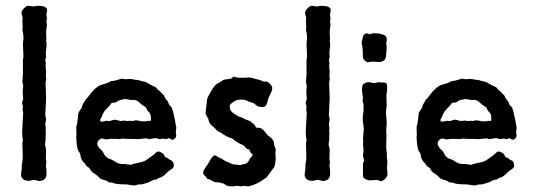

<svg xmlns="http://www.w3.org/2000/svg" viewBox="-20 -641 1896 679"><path d="M106.9 -620.1Q138.7 -622.1 145 -610.8Q147.9 -607.9 146 -599.6Q144 -591.3 144 -588.9L146 -577.1L144 -564.9L146 -554.2L143.1 -528.8L144 -503.9L143.1 -496.1L145 -483.9L142.1 -455.1V-450.2L143.1 -439.9L140.1 -428.2L142.1 -419.9L141.1 -408.2L143.1 -387.2L142.1 -374L143.1 -363.8V-358.9L141.1 -349.1L143.1 -292L140.1 -237.8Q139.2 -234.9 141.1 -228.5Q143.1 -222.2 143.1 -219.2L140.1 -201.2L142.1 -187L141.1 -176.3L142.1 -168L141.1 -157.2Q141.1 -155.3 141.6 -150.4Q142.1 -145.5 140.1 -138.2Q138.2 -130.4 140.1 -125L143.1 -112.8L142.1 -80.1L144 -65.9L142.1 -54.2L144 -41Q145 -23.9 144 -19Q140.1 -3.9 123 -1Q119.1 0 111.3 -2.4Q103.5 -4.9 100.6 -4.9Q98.1 -4.9 96.2 -4.4Q93.8 -3.9 91.8 -3.4Q89.8 -2.9 87.9 -2Q62 1 55.2 -17.1Q53.2 -22.9 57.1 -45.9Q57.1 -53.7 57.1 -61Q61.5 -73.7 60.1 -101.6Q59.1 -128.9 59.1 -133.8L61 -146Q57.1 -164.6 59.1 -190.9L62 -242.2L60.1 -252L61 -266.1Q58.1 -272 58.1 -278.8L62 -291L60.1 -314.9L62 -337.9L59.1 -352.1L61 -377.9V-430.2L63 -439.9L61 -487.8L63 -502.9Q63 -522.5 59.1 -534.2L60.1 -545.9L59.1 -567.9L60.1 -578.1L56.2 -592.8Q54.7 -601.6 63.5 -610.4Q72.3 -619.1 75.7 -620.1Q79.1 -621.1 86.9 -619.6Q94.7 -618.2 99.6 -618.2Q104.5 -618.2 106.9 -620.1Z M599.6 -209.5 603.5 -190.4 601.6 -172.4Q601.6 -169.9 603 -163.6Q604.5 -157.2 598.1 -150.9Q591.8 -145 585.4 -147.9L578.1 -152.8L568.8 -148.9L556.6 -150.9L544.4 -148.9L530.8 -152.8L506.8 -148.9L496.6 -151.9L468.8 -148.9H466.3Q460.4 -149.9 423.8 -149.9L417 -150.9H414.6L398.4 -148.9L391.1 -149.9H370.6L356.4 -147.9Q353.5 -147.9 345.7 -150.4Q337.9 -152.8 330.6 -146.5Q314 -130.9 339.8 -108.9Q343.8 -105 345.7 -100.6Q353 -83 369.1 -78.6Q374.5 -77.1 383.8 -71.3Q398.9 -61 411.1 -61H421.9L442.9 -58.1Q450.7 -62 471.7 -65.9Q492.7 -69.8 501.5 -78.1Q525.4 -94.2 529.3 -99.1Q537.1 -108.9 547.9 -103Q558.6 -97.7 560.1 -93.3Q561.5 -88.9 564 -86.4Q565.9 -84 568.8 -83.5Q571.8 -83 572.8 -82Q573.7 -81.1 575.7 -79.6Q577.6 -78.1 578.6 -77.1Q579.6 -76.2 585.4 -73.7Q591.3 -71.3 593.8 -62.5Q595.7 -53.7 593.8 -49.8Q591.8 -45.9 575.7 -35.2Q557.1 -16.6 549.8 -14.2Q543 -12.2 540.5 -11.2L532.7 -5.9L522.5 -4.9Q520.5 -3.9 511.2 1Q502 5.9 480.5 11.2H470.7L454.6 15.1L427.7 11.2Q401.9 11.2 388.7 8.8L376.5 4.9L365.7 3.9Q363.8 2.9 360.4 0.5Q355 -3.4 345.2 -5.4Q335.4 -7.3 330.1 -13.7Q325.2 -19.5 315.9 -25.9Q306.6 -31.2 304.2 -34.2Q301.8 -37.1 299.3 -41.5Q297.4 -45.9 295.4 -47.4Q293.5 -48.8 290 -50.8Q286.6 -52.7 285.2 -54.7Q283.7 -56.6 281.2 -61Q278.8 -64.9 276.4 -66.4Q273.9 -67.9 269 -76.2Q264.6 -85 264.6 -90.3Q264.6 -97.7 258.3 -105.5Q252 -112.8 249.5 -154.8L250.5 -166L249.5 -190.9Q253.4 -202.6 254.9 -219.7Q256.3 -237.3 257.3 -241.2Q258.3 -245.1 263.7 -252Q268.6 -258.8 269.5 -261.7Q270.5 -264.6 271 -267.1Q271 -270 274.9 -275.4Q278.8 -281.2 279.8 -284.2Q280.8 -287.1 289.6 -295.9Q317.9 -335.4 339.4 -341.3Q361.3 -347.2 367.2 -351.1Q372.6 -355 379.4 -355Q386.2 -355 409.7 -362.8L423.8 -360.8L436.5 -361.8Q448.7 -361.8 457.5 -358.9Q468.3 -358.9 474.1 -356.4Q480 -354 486.8 -353Q492.7 -352.1 495.6 -350.6Q498.5 -349.1 505.4 -345.2Q512.7 -340.8 517.1 -338.9Q521.5 -336.9 524.9 -335.4Q533.2 -332 535.2 -327.6Q537.1 -323.2 542 -320.8Q546.9 -318.4 548.8 -314.5Q551.3 -311 559.6 -304.2Q561.5 -300.3 563.5 -295.4Q565.4 -290.5 573.7 -282.2Q574.7 -280.3 576.7 -274.4Q578.6 -268.6 584.5 -264.2Q590.3 -259.3 595.7 -229L598.6 -218.3ZM380.9 -277.8Q374 -277.8 371.6 -272.9Q368.7 -268.1 367.2 -266.6L357.9 -257.3Q346.7 -246.1 342.8 -235.8Q338.9 -225.1 335.4 -220.2Q332 -215.3 335.9 -211.9Q340.3 -209 356.4 -213.9L367.7 -212.9Q382.3 -217.8 387.2 -217.8L406.7 -212.9L420.4 -214.8L430.2 -212.9L440.4 -213.9Q447.3 -211.9 452.1 -213.9Q458.5 -216.3 467.8 -214.8Q477.5 -212.9 479.5 -211.9H495.6L503.4 -213.9Q509.3 -212.9 511.7 -213.4Q514.6 -213.9 513.7 -226.6Q512.7 -239.3 507.3 -243.7Q501 -249 499 -255.4Q497.1 -261.7 490.2 -265.1Q481 -270.5 473.1 -278.3Q465.8 -285.6 454.6 -288.1L444.8 -287.1Q424.8 -291 422.9 -291Q401.9 -287.6 397.5 -284.2Q392.6 -280.3 390.1 -279.3Q387.7 -278.3 380.9 -277.8Z M826.2 -366.2H848.1L859.4 -367.2Q865.2 -367.2 875 -364.3Q885.3 -361.3 891.6 -359.9Q901.9 -358.4 904.8 -355.5Q908.2 -352.1 924.3 -352.1Q930.7 -349.6 936.5 -342.8Q942.4 -335.9 942.9 -330.6Q943.4 -325.2 939.9 -316.9Q936.5 -309.1 935.5 -307.1Q934.6 -305.7 930.7 -296.9Q926.8 -288.1 926.3 -282.7Q925.3 -277.3 921.9 -270Q918.5 -262.7 907.7 -262.7Q897 -262.7 892.6 -264.6Q885.7 -268.6 881.3 -272.9Q877 -277.3 869.1 -278.8Q861.3 -280.3 854.5 -284.2Q847.7 -288.1 843.3 -288.1Q820.3 -291 807.6 -282.2Q794.9 -273.4 793.5 -270Q791.5 -265.6 793.5 -255.9Q795.4 -246.1 811.5 -236.8Q813.5 -235.8 817.4 -232.9Q821.3 -230 823.7 -229Q826.2 -228 829.6 -227.1Q833.5 -226.1 835 -225.6Q836.4 -225.1 837.9 -224.1Q839.4 -223.1 843.3 -221.2Q846.7 -218.8 853.5 -216.8Q860.4 -214.8 862.8 -213.4Q865.2 -211.9 866.7 -210.9Q868.2 -210 869.6 -208Q871.1 -206.1 872.6 -205.1Q877 -205.1 880.4 -198.2Q881.3 -198.2 882.8 -195.3Q884.3 -192.4 885.3 -189.9Q888.2 -189 897 -189Q905.8 -188.5 916 -175.8Q926.3 -163.1 928.2 -161.1Q940.9 -154.8 948.2 -140.1L949.2 -131.3Q949.2 -127 952.6 -120.1Q956.1 -113.3 954.6 -106.9Q953.1 -100.6 954.6 -89.8Q956.1 -79.1 953.6 -65.4Q951.2 -51.8 949.7 -49.8Q948.2 -47.9 945.8 -44.9Q943.4 -42 935.5 -31.2Q927.7 -20.5 923.3 -14.2Q886.2 13.7 856.4 18.1L844.2 16.1L832.5 18.1L816.4 16.1L806.2 18.1Q784.7 18.1 779.8 14.6Q775.4 11.7 773.4 9.8Q771.5 7.8 766.6 7.3Q761.7 6.8 755.4 3.9Q749.5 3.9 743.2 3.9Q732.4 0.5 726.6 -3.9Q720.7 -7.8 714.4 -7.8L707.5 -16.1Q707 -18.1 704.1 -20Q698.2 -23.9 698.2 -30.3Q698.2 -36.6 707 -48.8Q715.8 -60.5 721.7 -72.3Q728.5 -84 732.9 -87.9Q737.3 -91.8 740.2 -91.8Q743.2 -91.8 748 -87.9Q752.9 -84 759.3 -82Q765.1 -80.1 769.5 -76.2Q778.8 -68.8 783.7 -68.8L805.7 -59.1Q810.1 -59.1 814.5 -59.1L825.2 -57.1Q833.5 -57.1 835.4 -58.6Q837.4 -60.1 842.3 -60.5Q856.9 -62 864.3 -81.1Q872.6 -89.4 873 -92.3Q874 -94.7 870.1 -97.7Q866.2 -100.6 865.7 -102.1Q865.2 -103 864.7 -105Q864.3 -106.9 863.3 -108.9Q861.3 -112.8 856 -113.8Q850.6 -114.7 847.7 -120.1Q843.3 -127.4 833 -130.9Q822.8 -133.8 803.2 -149.9Q800.3 -151.9 790.5 -154.8Q780.8 -158.2 769.5 -166Q758.3 -173.8 753.9 -175.3Q749.5 -176.8 746.6 -180.2Q739.7 -188.5 730.5 -195.8Q721.2 -203.1 719.2 -211.4Q717.3 -219.7 716.3 -221.7Q715.3 -223.6 711.9 -229Q708.5 -233.9 707.5 -237.3Q706.5 -240.7 708.5 -253.9Q710.4 -267.1 710.9 -276.4Q711.4 -286.1 712.4 -291Q713.4 -295.9 726.6 -318.4Q739.7 -340.8 748 -345.2Q756.3 -349.1 757.8 -350.1Q759.3 -351.1 764.2 -354.5Q768.6 -357.9 771.5 -358.9Q774.4 -359.9 797.4 -362.8Q806.6 -372.1 812 -369.1Q817.4 -366.2 826.2 -366.2Z M1109.9 -620.1Q1141.6 -622.1 1147.9 -610.8Q1150.9 -607.9 1148.9 -599.6Q1147 -591.3 1147 -588.9L1148.9 -577.1L1147 -564.9L1148.9 -554.2L1146 -528.8L1147 -503.9L1146 -496.1L1147.9 -483.9L1145 -455.1V-450.2L1146 -439.9L1143.1 -428.2L1145 -419.9L1144 -408.2L1146 -387.2L1145 -374L1146 -363.8V-358.9L1144 -349.1L1146 -292L1143.1 -237.8Q1142.1 -234.9 1144 -228.5Q1146 -222.2 1146 -219.2L1143.1 -201.2L1145 -187L1144 -176.3L1145 -168L1144 -157.2Q1144 -155.3 1144.5 -150.4Q1145 -145.5 1143.1 -138.2Q1141.1 -130.4 1143.1 -125L1146 -112.8L1145 -80.1L1147 -65.9L1145 -54.2L1147 -41Q1147.9 -23.9 1147 -19Q1143.1 -3.9 1126 -1Q1122.1 0 1114.3 -2.4Q1106.4 -4.9 1103.5 -4.9Q1101.1 -4.9 1099.1 -4.4Q1096.7 -3.9 1094.7 -3.4Q1092.8 -2.9 1090.8 -2Q1064.9 1 1058.1 -17.1Q1056.2 -22.9 1060.1 -45.9Q1060.1 -53.7 1060.1 -61Q1064.5 -73.7 1063 -101.6Q1062 -128.9 1062 -133.8L1064 -146Q1060.1 -164.6 1062 -190.9L1064.9 -242.2L1063 -252L1064 -266.1Q1061 -272 1061 -278.8L1064.9 -291L1063 -314.9L1064.9 -337.9L1062 -352.1L1064 -377.9V-430.2L1065.9 -439.9L1064 -487.8L1065.9 -502.9Q1065.9 -522.5 1062 -534.2L1063 -545.9L1062 -567.9L1063 -578.1L1059.1 -592.8Q1057.6 -601.6 1066.4 -610.4Q1075.2 -619.1 1078.6 -620.1Q1082 -621.1 1089.8 -619.6Q1097.7 -618.2 1102.5 -618.2Q1107.4 -618.2 1109.9 -620.1Z M1328.6 -349.1H1336.9Q1342.8 -349.1 1345.2 -347.2Q1352.5 -341.3 1346.7 -304.2V-285.2L1347.7 -270L1344.7 -243.2L1347.7 -207L1345.7 -178.2V-172.9L1346.7 -168L1345.7 -120.1L1347.7 -100.1Q1348.6 -97.7 1348.1 -90.8Q1347.7 -84 1348.6 -80.6Q1349.6 -77.1 1349.6 -71.3V-62L1348.6 -48.3L1350.6 -24.9Q1349.6 -16.6 1343.3 -9.8Q1332 2.4 1323.7 -1.5Q1315.4 -4.9 1311.5 -4.9L1299.8 -3.9Q1283.7 -2 1274.9 -6.3Q1266.1 -10.7 1264.6 -14.6Q1262.7 -18.6 1263.7 -35.2V-63Q1267.6 -70.8 1267.6 -75.2L1264.6 -85Q1263.7 -86.9 1263.7 -90.8L1265.6 -110.8L1263.7 -130.9L1264.6 -140.6L1263.7 -150.9L1266.6 -186L1262.7 -216.8Q1262.7 -239.3 1265.6 -245.1V-271L1262.7 -283.2Q1261.7 -285.2 1262.7 -289.6Q1263.7 -293.9 1263.7 -295.9Q1263.7 -297.9 1261.2 -310.5Q1258.8 -323.2 1261.7 -338.9Q1269.5 -352.1 1290.5 -350.1Q1293.5 -347.2 1302.7 -347.2L1318.4 -350.1Q1319.3 -351.1 1322.8 -350.1Q1325.7 -349.1 1328.6 -349.1ZM1302.2 -523.4Q1305.7 -522.9 1312.5 -522.9H1319.3L1328.6 -520Q1350.1 -516.6 1347.7 -498L1345.7 -486.8L1347.7 -477.1Q1347.7 -476.6 1347.2 -469.7Q1346.7 -462.9 1345.7 -448.7Q1344.7 -434.6 1340.3 -429.2Q1335.4 -424.8 1329.1 -422.9Q1322.8 -420.9 1309.1 -422.4Q1295.4 -423.8 1290 -422.4Q1284.7 -420.9 1280.8 -420.9Q1276.9 -420.9 1271 -425.8Q1262.2 -433.6 1263.2 -445.8Q1263.7 -458 1261.7 -474.1L1258.8 -490.2L1261.7 -502.9Q1263.7 -514.2 1265.6 -517.1Q1272.9 -524.9 1279.8 -522.5Q1286.6 -520 1288.6 -520Q1290.5 -520 1294.4 -522Q1298.3 -523.9 1302.2 -523.4Z M1803.2 -209.5 1807.1 -190.4 1805.2 -172.4Q1805.2 -169.9 1806.6 -163.6Q1808.1 -157.2 1801.8 -150.9Q1795.4 -145 1789.1 -147.9L1781.7 -152.8L1772.5 -148.9L1760.3 -150.9L1748 -148.9L1734.4 -152.8L1710.4 -148.9L1700.2 -151.9L1672.4 -148.9H1669.9Q1664.1 -149.9 1627.4 -149.9L1620.6 -150.9H1618.2L1602.1 -148.9L1594.7 -149.9H1574.2L1560.1 -147.9Q1557.1 -147.9 1549.3 -150.4Q1541.5 -152.8 1534.2 -146.5Q1517.6 -130.9 1543.5 -108.9Q1547.4 -105 1549.3 -100.6Q1556.6 -83 1572.8 -78.6Q1578.1 -77.1 1587.4 -71.3Q1602.5 -61 1614.7 -61H1625.5L1646.5 -58.1Q1654.3 -62 1675.3 -65.9Q1696.3 -69.8 1705.1 -78.1Q1729 -94.2 1732.9 -99.1Q1740.7 -108.9 1751.5 -103Q1762.2 -97.7 1763.7 -93.3Q1765.1 -88.9 1767.6 -86.4Q1769.5 -84 1772.5 -83.5Q1775.4 -83 1776.4 -82Q1777.3 -81.1 1779.3 -79.6Q1781.2 -78.1 1782.2 -77.1Q1783.2 -76.2 1789.1 -73.7Q1794.9 -71.3 1797.4 -62.5Q1799.3 -53.7 1797.4 -49.8Q1795.4 -45.9 1779.3 -35.2Q1760.7 -16.6 1753.4 -14.2Q1746.6 -12.2 1744.1 -11.2L1736.3 -5.9L1726.1 -4.9Q1724.1 -3.9 1714.8 1Q1705.6 5.9 1684.1 11.2H1674.3L1658.2 15.1L1631.3 11.2Q1605.5 11.2 1592.3 8.8L1580.1 4.9L1569.3 3.9Q1567.4 2.9 1564 0.5Q1558.6 -3.4 1548.8 -5.4Q1539.1 -7.3 1533.7 -13.7Q1528.8 -19.5 1519.5 -25.9Q1510.3 -31.2 1507.8 -34.2Q1505.4 -37.1 1502.9 -41.5Q1501 -45.9 1499 -47.4Q1497.1 -48.8 1493.7 -50.8Q1490.2 -52.7 1488.8 -54.7Q1487.3 -56.6 1484.9 -61Q1482.4 -64.9 1480 -66.4Q1477.5 -67.9 1472.7 -76.2Q1468.3 -85 1468.3 -90.3Q1468.3 -97.7 1461.9 -105.5Q1455.6 -112.8 1453.1 -154.8L1454.1 -166L1453.1 -190.9Q1457 -202.6 1458.5 -219.7Q1460 -237.3 1460.9 -241.2Q1461.9 -245.1 1467.3 -252Q1472.2 -258.8 1473.1 -261.7Q1474.1 -264.6 1474.6 -267.1Q1474.6 -270 1478.5 -275.4Q1482.4 -281.2 1483.4 -284.2Q1484.4 -287.1 1493.2 -295.9Q1521.5 -335.4 1543 -341.3Q1564.9 -347.2 1570.8 -351.1Q1576.2 -355 1583 -355Q1589.8 -355 1613.3 -362.8L1627.4 -360.8L1640.1 -361.8Q1652.3 -361.8 1661.1 -358.9Q1671.9 -358.9 1677.7 -356.4Q1683.6 -354 1690.4 -353Q1696.3 -352.1 1699.2 -350.6Q1702.1 -349.1 1709 -345.2Q1716.3 -340.8 1720.7 -338.9Q1725.1 -336.9 1728.5 -335.4Q1736.8 -332 1738.8 -327.6Q1740.7 -323.2 1745.6 -320.8Q1750.5 -318.4 1752.4 -314.5Q1754.9 -311 1763.2 -304.2Q1765.1 -300.3 1767.1 -295.4Q1769 -290.5 1777.3 -282.2Q1778.3 -280.3 1780.3 -274.4Q1782.2 -268.6 1788.1 -264.2Q1793.9 -259.3 1799.3 -229L1802.2 -218.3ZM1584.5 -277.8Q1577.6 -277.8 1575.2 -272.9Q1572.3 -268.1 1570.8 -266.6L1561.5 -257.3Q1550.3 -246.1 1546.4 -235.8Q1542.5 -225.1 1539.1 -220.2Q1535.6 -215.3 1539.6 -211.9Q1543.9 -209 1560.1 -213.9L1571.3 -212.9Q1585.9 -217.8 1590.8 -217.8L1610.4 -212.9L1624 -214.8L1633.8 -212.9L1644 -213.9Q1650.9 -211.9 1655.8 -213.9Q1662.1 -216.3 1671.4 -214.8Q1681.2 -212.9 1683.1 -211.9H1699.2L1707 -213.9Q1712.9 -212.9 1715.3 -213.4Q1718.3 -213.9 1717.3 -226.6Q1716.3 -239.3 1710.9 -243.7Q1704.6 -249 1702.6 -255.4Q1700.7 -261.7 1693.8 -265.1Q1684.6 -270.5 1676.8 -278.3Q1669.4 -285.6 1658.2 -288.1L1648.4 -287.1Q1628.4 -291 1626.5 -291Q1605.5 -287.6 1601.1 -284.2Q1596.2 -280.3 1593.8 -279.3Q1591.3 -278.3 1584.5 -277.8Z"/></svg>

Font: AntiqueNobleRegular
Style: Regular
Weight: 400
Version: Version 0.1